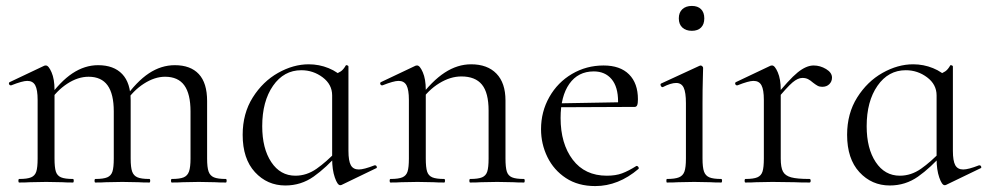

<svg xmlns="http://www.w3.org/2000/svg" viewBox="-20 -616 3333 648"><path d="M560 -12Q587 -12 600 -17.5Q613 -23 618 -37.5Q623 -52 623 -81V-240Q623 -299 602 -328Q581 -357 537 -357Q502 -357 465.5 -333.5Q429 -310 403 -270L399 -282Q441 -341 482.5 -368.5Q524 -396 570 -396Q623 -396 651 -366Q679 -336 679 -275V-81Q679 -51 684 -37Q689 -23 702 -17.5Q715 -12 742 -12Q745 -12 745 -6Q745 0 742 0Q719 0 705 -1L651 -2L597 -1Q583 0 560 0Q557 0 557 -6Q557 -12 560 -12ZM302 -12Q329 -12 342 -17.5Q355 -23 359.5 -37Q364 -51 364 -81V-240Q364 -299 343 -328Q322 -357 279 -357Q243 -357 207 -333.5Q171 -310 145 -270L141 -282Q183 -341 224.5 -368.5Q266 -396 311 -396Q364 -396 392.5 -366Q421 -336 421 -277V-81Q421 -51 426 -37Q431 -23 444 -17.5Q457 -12 484 -12Q487 -12 487 -6Q487 0 484 0Q461 0 447 -1L393 -2L338 -1Q325 0 302 0Q299 0 299 -6Q299 -12 302 -12ZM45 -12Q72 -12 85 -17.5Q98 -23 102.5 -37Q107 -51 107 -81V-279Q107 -313 99 -328Q91 -343 72 -343Q56 -343 18 -328H16Q12 -328 10.5 -332.5Q9 -337 13 -339L129 -394Q131 -395 135 -395Q144 -395 154 -372Q164 -349 164 -313V-81Q164 -51 168.5 -37Q173 -23 186 -17.5Q199 -12 226 -12Q229 -12 229 -6Q229 0 226 0Q203 0 190 -1L136 -2L81 -1Q68 0 45 0Q42 0 42 -6Q42 -12 45 -12Z M799 -161Q799 -233 833 -287Q867 -341 918.5 -370Q970 -399 1022 -399Q1057 -399 1089 -386Q1121 -373 1141 -350L1101 -294Q1101 -331 1069 -355Q1037 -379 997 -379Q938 -379 901.5 -326.5Q865 -274 865 -190Q865 -115 895.5 -69Q926 -23 977 -23Q1015 -23 1048.5 -46.5Q1082 -70 1117 -107L1125 -100Q1081 -50 1038.5 -20Q996 10 943 10Q882 10 840.5 -35Q799 -80 799 -161ZM1101 -80V-361Q1121 -369 1130 -375Q1139 -381 1147 -395Q1148 -397 1152 -395.5Q1156 -394 1156 -392V-107Q1156 -73 1164 -58.5Q1172 -44 1191 -44Q1208 -44 1244 -58H1246Q1250 -58 1251.5 -53.5Q1253 -49 1249 -48L1133 8Q1131 9 1128 9Q1119 9 1110 -17Q1101 -43 1101 -80Z M1567 -12Q1594 -12 1607 -17.5Q1620 -23 1624.5 -37Q1629 -51 1629 -81V-243Q1629 -303 1606.5 -330.5Q1584 -358 1537 -358Q1500 -358 1462.5 -335Q1425 -312 1398 -272L1394 -284Q1438 -343 1481 -371Q1524 -399 1570 -399Q1625 -399 1655.5 -367.5Q1686 -336 1686 -277V-81Q1686 -51 1690.5 -37Q1695 -23 1708 -17.5Q1721 -12 1748 -12Q1751 -12 1751 -6Q1751 0 1748 0Q1725 0 1712 -1L1658 -2L1603 -1Q1590 0 1567 0Q1564 0 1564 -6Q1564 -12 1567 -12ZM1298 -12Q1325 -12 1338 -17.5Q1351 -23 1355.5 -37Q1360 -51 1360 -81V-279Q1360 -313 1352 -328Q1344 -343 1325 -343Q1309 -343 1271 -328H1269Q1265 -328 1263.5 -332.5Q1262 -337 1266 -339L1382 -394Q1384 -395 1388 -395Q1397 -395 1407 -372Q1417 -349 1417 -313V-81Q1417 -51 1421.5 -37Q1426 -23 1439 -17.5Q1452 -12 1479 -12Q1482 -12 1482 -6Q1482 0 1479 0Q1456 0 1443 -1L1389 -2L1334 -1Q1321 0 1298 0Q1295 0 1295 -6Q1295 -12 1298 -12Z M1806 -180Q1806 -239 1834 -288.5Q1862 -338 1910.5 -366.5Q1959 -395 2017 -395Q2073 -395 2103 -365Q2133 -335 2133 -281Q2133 -267 2130.5 -261Q2128 -255 2121 -255H2065L2066 -273Q2066 -323 2044 -349Q2022 -375 1984 -375Q1931 -375 1901.5 -333Q1872 -291 1872 -218Q1872 -131 1913 -77Q1954 -23 2028 -23Q2058 -23 2079.5 -31Q2101 -39 2128 -56H2129Q2132 -56 2134.5 -52.5Q2137 -49 2135 -46Q2067 12 1989 12Q1931 12 1890 -15Q1849 -42 1827.5 -86Q1806 -130 1806 -180ZM1853 -267 2080 -271V-255L1854 -254Z M2231 -12Q2258 -12 2271.5 -17.5Q2285 -23 2290 -37Q2295 -51 2295 -81V-268Q2295 -304 2287.5 -320Q2280 -336 2262 -336Q2244 -336 2217 -322H2216Q2212 -322 2210 -327Q2208 -332 2211 -334L2341 -394L2345 -395Q2347 -395 2350 -392.5Q2353 -390 2353 -387Q2353 -380 2352 -347Q2351 -314 2351 -269V-81Q2351 -51 2356 -37Q2361 -23 2374 -17.5Q2387 -12 2414 -12Q2417 -12 2417 -6Q2417 0 2414 0Q2391 0 2377 -1L2323 -2L2269 -1Q2255 0 2231 0Q2229 0 2229 -6Q2229 -12 2231 -12ZM2271 -554Q2271 -574 2283 -585Q2295 -596 2315 -596Q2335 -596 2346 -585Q2357 -574 2357 -554Q2357 -534 2346 -523Q2335 -512 2315 -512Q2295 -512 2283 -523Q2271 -534 2271 -554Z M2726 -395Q2748 -395 2768 -383Q2788 -371 2788 -354Q2788 -341 2779 -332Q2770 -323 2755 -323Q2746 -323 2739.5 -326.5Q2733 -330 2724 -337Q2715 -345 2707 -349Q2699 -353 2688 -353Q2673 -353 2655 -338Q2637 -323 2594 -271L2590 -282Q2643 -348 2672 -371.5Q2701 -395 2726 -395ZM2496 -12Q2523 -12 2536 -17.5Q2549 -23 2553.5 -37Q2558 -51 2558 -81V-279Q2558 -313 2550 -328Q2542 -343 2523 -343Q2507 -343 2469 -328H2467Q2463 -328 2461.5 -332.5Q2460 -337 2464 -339L2580 -394Q2582 -395 2586 -395Q2595 -395 2605 -372Q2615 -349 2615 -313V-81Q2615 -51 2622.5 -37Q2630 -23 2650 -17.5Q2670 -12 2712 -12Q2716 -12 2716 -6Q2716 0 2712 0Q2680 0 2661 -1L2587 -2L2532 -1Q2519 0 2496 0Q2493 0 2493 -6Q2493 -12 2496 -12Z M2839 -161Q2839 -233 2873 -287Q2907 -341 2958.5 -370Q3010 -399 3062 -399Q3097 -399 3129 -386Q3161 -373 3181 -350L3141 -294Q3141 -331 3109 -355Q3077 -379 3037 -379Q2978 -379 2941.5 -326.5Q2905 -274 2905 -190Q2905 -115 2935.5 -69Q2966 -23 3017 -23Q3055 -23 3088.5 -46.5Q3122 -70 3157 -107L3165 -100Q3121 -50 3078.5 -20Q3036 10 2983 10Q2922 10 2880.5 -35Q2839 -80 2839 -161ZM3141 -80V-361Q3161 -369 3170 -375Q3179 -381 3187 -395Q3188 -397 3192 -395.5Q3196 -394 3196 -392V-107Q3196 -73 3204 -58.5Q3212 -44 3231 -44Q3248 -44 3284 -58H3286Q3290 -58 3291.5 -53.5Q3293 -49 3289 -48L3173 8Q3171 9 3168 9Q3159 9 3150 -17Q3141 -43 3141 -80Z"/></svg>

Font: Cormorant Infant
Style: Regular
Weight: 400
Designer: Christian Thalmann (Catharsis Fonts)
Foundry: Catharsis Fonts
Version: Version 4.000